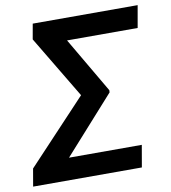

<svg xmlns="http://www.w3.org/2000/svg" viewBox="-98 -780 756 850"><g transform="rotate(-10 279.5 -355.5)"><path d="M388.7 -361.8 242.7 -611.3H560.1L577.6 -710.9H106L93.8 -642.1L261.7 -361.8L-3.9 -79.1L-17.6 0H471.2L488.3 -98.6H161.1L388.2 -352.1Z"/></g></svg>

Font: Roboto Medium
Style: Italic
Weight: 500
Italic angle: -12°
Designer: Google
Version: Version 2.137; 2017